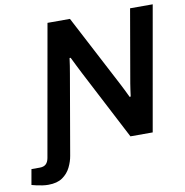

<svg xmlns="http://www.w3.org/2000/svg" viewBox="-180 -774 1005 1044"><g transform="rotate(-10 322.0 -252.0)"><path d="M3 182Q-12 182 -29.5 179.5Q-47 177 -62 173.5Q-77 170 -88 167L-73 82H-27Q-5 82 7 71Q19 60 23 38L151 -686H275L484 -287Q491 -274 502 -251.5Q513 -229 521 -212L527 -213Q529 -229 532 -250Q535 -271 537 -283L607 -686H732L611 0H488L289 -383Q280 -400 266 -428.5Q252 -457 242 -477H236Q234 -460 230 -434.5Q226 -409 223 -392L147 47Q142 78 126.5 109.5Q111 141 81.5 161.5Q52 182 3 182Z"/></g></svg>

Font: Archivo Variable SemiBold
Style: Italic
Weight: 600
Italic angle: -10°
Designer: Hector Gatti
Foundry: Omnibus-Type
Version: Version 2.001